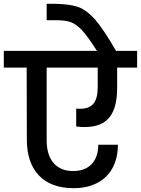

<svg xmlns="http://www.w3.org/2000/svg" viewBox="-44 -1007 740 1008"><path d="M-24 -652H96L97 -272C97 -116 181 -19 342 -19C486 -19 575 -104 575 -247H472C472 -160 423 -109 340 -109C251 -109 201 -168 201 -269V-652H469V-550C469 -471 441 -436 377 -436C368 -436 361 -436 356 -437V-343C372 -341 387 -340 400 -340C521 -340 571 -408 571 -547V-652H676V-740H565C522 -815 485 -870 455 -905C424 -939 394 -961 365 -971C335 -981 295 -986 244 -987H201V-901H246C280 -901 307 -898 327 -891C346 -884 366 -870 387 -848C407 -826 433 -790 465 -740H-24Z"/></svg>

Font: Poppins Medium
Style: Regular
Weight: 500
Designer: Ninad Kale (Devanagari), Jonny Pinhorn (Latin)
Foundry: Indian Type Foundry
Version: 4.004